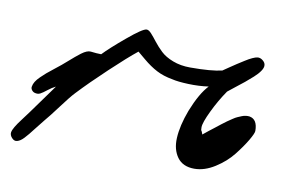

<svg xmlns="http://www.w3.org/2000/svg" viewBox="-84 -380 686 465"><g transform="rotate(10 259.5 -147.5)"><path d="M544.9 -111.8Q544.9 -106 534.4 -88.1Q523.9 -70.3 507.3 -49.3Q490.7 -28.3 465.3 -12.2Q439.9 3.9 415 3.9Q386.7 3.9 373 -14.9Q359.4 -33.7 360.8 -62Q362.3 -92.8 377 -131.8Q395 -177.2 415 -198.2Q391.1 -194.8 365 -195.8Q338.9 -196.8 325.2 -200.2Q302.7 -204.1 285.9 -212.9Q269 -221.7 251.7 -236.3Q234.4 -251 232.9 -252Q209 -232.9 168.5 -194.8Q127.9 -156.7 99.1 -126Q88.4 -114.7 68.6 -88.1Q48.8 -61.5 37.1 -47.9Q30.8 -40.5 18.3 -24.2Q5.9 -7.8 -2.7 1.2Q-11.2 10.3 -19 12.2Q-25.9 14.2 -32 7.6Q-38.1 1 -37.1 -5.9Q-36.1 -11.7 -31.2 -20Q-26.4 -28.3 -15.9 -42Q-5.4 -55.7 -1 -62Q4.4 -69.8 50.8 -133.8Q41.5 -129.4 31.7 -121.6Q22 -113.8 16.1 -110.8Q10.3 -107.9 2.9 -109.9Q-2 -111.3 -4.9 -115.5Q-7.8 -119.6 -6.8 -124Q-5.9 -129.9 -2.2 -136Q1.5 -142.1 9 -149.4Q16.6 -156.7 22 -161.4Q27.3 -166 39.3 -175.3Q51.3 -184.6 55.2 -188Q60.1 -191.9 68.8 -199.7Q77.6 -207.5 83.5 -212.4Q89.4 -217.3 96.4 -222.7Q103.5 -228 109.1 -230.2Q114.7 -232.4 119.1 -231.9Q134.3 -230 145 -230Q161.1 -247.1 197.5 -277.6Q233.9 -308.1 243.2 -308.1Q248.5 -308.1 255.1 -300.8Q261.7 -293.5 270 -282.7Q278.3 -272 289.6 -261.2Q300.8 -250.5 319.8 -243.2Q338.9 -235.8 362.8 -235.8Q415 -235.8 440.9 -242.2Q444.8 -244.6 454.8 -251.7Q464.8 -258.8 472.7 -263.7Q480.5 -268.6 490 -274.7Q499.5 -280.8 507.1 -284.2Q514.6 -287.6 519 -288.1Q525.9 -289.1 532.5 -283.7Q539.1 -278.3 539.1 -272Q539.6 -266.1 534.2 -258.1Q528.8 -250 518.8 -241Q508.8 -231.9 499.8 -224.6Q490.7 -217.3 478.5 -207.8Q466.3 -198.2 460.9 -193.8Q443.4 -168.5 429.2 -138.9Q415 -109.4 415 -98.1Q415 -93.8 415.3 -92Q415.5 -90.3 416 -90.1Q416.5 -89.8 417.5 -87.6Q418.5 -85.4 419.9 -81.1Q424.3 -85 433.8 -92.3Q443.4 -99.6 448 -103.3Q452.6 -106.9 460.7 -113.3Q468.8 -119.6 473.4 -122.8Q478 -126 484.9 -130.6Q491.7 -135.3 496.3 -137.2Q501 -139.2 506.3 -141.4Q511.7 -143.6 516.4 -144Q521 -144.5 524.9 -144Q544.9 -140.6 544.9 -111.8Z"/></g></svg>

Font: Gogol
Style: Regular
Weight: 400
Italic angle: -48°
Designer: Gennady Fridman
Foundry: ParaType Ltd
Version: Version 1.001